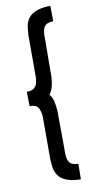

<svg xmlns="http://www.w3.org/2000/svg" viewBox="-99 -847 476 979"><g transform="rotate(-10 139.0 -358.0)"><path d="M237 91Q221 91 203.5 89Q186 87 169.5 81.5Q153 76 139.5 66.5Q126 57 117 41Q107 23 104.5 3.5Q102 -16 101 -35V-258Q99 -288 88 -305Q77 -322 44 -322L43 -396Q61 -396 72 -401Q83 -406 89 -414.5Q95 -423 97.5 -434.5Q100 -446 101 -460V-681Q102 -700 104.5 -719.5Q107 -739 117 -757Q126 -773 139.5 -782.5Q153 -792 169.5 -797.5Q186 -803 203.5 -805Q221 -807 237 -807L238 -727Q224 -727 210 -722.5Q196 -718 189 -704Q185 -697 183.5 -688.5Q182 -680 181 -669Q181 -668 181 -651.5Q181 -635 181 -611.5Q181 -588 180.5 -560.5Q180 -533 180 -509.5Q180 -486 180 -469.5Q180 -453 180 -452Q177 -390 154 -361Q167 -346 172.5 -324Q178 -302 180 -271Q180 -270 180 -253Q180 -236 180 -211.5Q180 -187 180.5 -159Q181 -131 181 -106.5Q181 -82 181 -65Q181 -48 181 -47Q182 -36 183.5 -27.5Q185 -19 189 -12Q196 2 210 6.5Q224 11 238 11Z"/></g></svg>

Font: Berliner Wand
Style: Regular
Weight: 400
Designer: Peter Wiegel
Foundry: Peter Wiegel
Version: Version 1.000